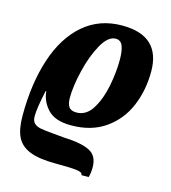

<svg xmlns="http://www.w3.org/2000/svg" viewBox="-115 -639 866 973"><g transform="rotate(15 317.5 -153.0)"><path d="M261 217Q174 217 125 197.5Q76 178 56 137Q36 96 36 26Q36 -143 78.5 -272.5Q121 -402 204.5 -474Q288 -546 407 -546Q608 -546 608 -358Q608 -260 573 -176.5Q538 -93 465 -41.5Q392 10 285 10Q202 10 163.5 -30.5Q125 -71 120 -125H117Q96 -31 96 13Q96 37 108 49Q120 61 143 65.5Q166 70 216 74L270 79Q357 82 402 104Q447 126 447 187Q447 219 440 240H402Q404 225 371 221Q338 217 261 217ZM439 -374Q439 -422 428.5 -447.5Q418 -473 392 -473Q352 -473 318 -412Q284 -351 264 -267.5Q244 -184 244 -124Q244 -93 255 -76.5Q266 -60 295 -60Q347 -60 379 -112.5Q411 -165 425 -238Q439 -311 439 -374Z"/></g></svg>

Font: Noto Serif NarrowBlack
Style: Italic
Weight: 900
Width: 4
Italic angle: -12°
Designer: Monotype Design Team
Foundry: Monotype Imaging Inc.
Version: Version 1.001